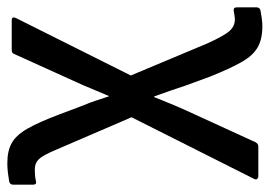

<svg xmlns="http://www.w3.org/2000/svg" viewBox="-126 -414 736 524"><g transform="rotate(-90 242.0 -152.0)"><path d="M432 196Q397 196 374.5 183Q352 170 334.5 139Q317 108 296 56L271 -12Q264 -33 256.5 -55Q249 -77 241 -99H239Q230 -77 221.5 -56Q213 -35 203 -13L116 177Q112 185 104 185H23Q18 185 15.5 181.5Q13 178 16 173L184 -161L94 -370Q80 -403 69.5 -414Q59 -425 42 -425Q34 -425 26.5 -424.5Q19 -424 10 -422Q0 -419 0 -430V-484Q0 -493 9 -495Q20 -497 33 -498.5Q46 -500 59 -500Q93 -500 114.5 -487.5Q136 -475 153.5 -444Q171 -413 191 -360L217 -291Q224 -275 229.5 -258Q235 -241 241 -223H242Q250 -241 257 -258.5Q264 -276 271 -292L357 -482Q359 -488 368 -488H448Q460 -488 455 -477L298 -163L386 47Q407 93 420 107Q433 121 451 121Q456 121 461.5 120Q467 119 474 118Q484 116 484 127V180Q484 189 475 191Q464 193 453.5 194.5Q443 196 432 196Z"/></g></svg>

Font: Sofia Sans Semi Condensed Medium
Style: Regular
Weight: 500
Designer: Botio Nikoltchev, Ani Petrova
Foundry: lettersoup
Version: Version 4.100